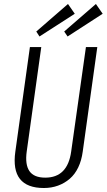

<svg xmlns="http://www.w3.org/2000/svg" viewBox="-20 -936 535 963"><path d="M200 7Q116 7 80 -38.5Q44 -84 57 -176L130 -700H187L114 -176Q105 -111 127.5 -78Q150 -45 207 -45Q319 -45 337 -176L411 -700H468L395 -176Q389 -131 372.5 -96.5Q356 -62 330 -39.5Q304 -17 271 -5Q238 7 200 7ZM355 -867 178 -753 162 -778 321 -916ZM495 -867 319 -753 302 -778 461 -916Z"/></svg>

Font: Pathway Extreme Condensed Thin
Style: Italic
Weight: 250
Width: 3
Italic angle: -8°
Version: Version 1.001;gftools[0.9.26]